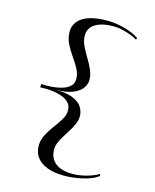

<svg xmlns="http://www.w3.org/2000/svg" viewBox="-137 -908 922 1140"><g transform="rotate(15 324.0 -338.0)"><path d="M378 -816Q403 -816 430 -812.5Q457 -809 483.5 -802Q510 -795 533.5 -785Q557 -775 576 -762L572 -751Q532 -773 493 -783Q454 -793 422 -793Q354 -793 313 -768.5Q272 -744 272 -696Q272 -665 286.5 -634.5Q301 -604 320 -573Q339 -542 353 -510.5Q367 -479 367 -447Q367 -422 350 -397.5Q333 -373 293.5 -356.5Q254 -340 186 -340Q256 -340 296 -323Q336 -306 352 -280Q368 -254 368 -224Q368 -203 358.5 -180Q349 -157 334.5 -133Q320 -109 305 -85.5Q290 -62 280.5 -39.5Q271 -17 271 3Q271 41 288.5 66.5Q306 92 338 104.5Q370 117 412 117Q438 117 466.5 112Q495 107 522.5 97.5Q550 88 572 75L576 86Q558 100 533.5 110Q509 120 481 126.5Q453 133 424.5 136.5Q396 140 370 140Q308 140 265 124Q222 108 199.5 78Q177 48 177 7Q177 -29 194 -61.5Q211 -94 233.5 -124Q256 -154 273.5 -182.5Q291 -211 291 -239Q291 -268 274.5 -286Q258 -304 232.5 -313.5Q207 -323 179 -327Q151 -331 128 -331L96 -330L97 -351L128 -350Q152 -350 179.5 -353Q207 -356 232.5 -365Q258 -374 274 -390.5Q290 -407 290 -433Q290 -465 273 -496Q256 -527 234 -558Q212 -589 195.5 -623Q179 -657 179 -695Q179 -733 202.5 -760.5Q226 -788 270.5 -802Q315 -816 378 -816Z"/></g></svg>

Font: Kalnia SemiExpanded Light
Style: Regular
Weight: 300
Width: 6
Designer: Frida Medrano
Foundry: Frida Medrano
Version: Version 1.105